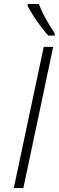

<svg xmlns="http://www.w3.org/2000/svg" viewBox="-20 -951 296 971"><path d="M256.3 -771H224.1Q200.2 -796.9 168.5 -842Q136.7 -887.2 120.1 -920.9V-931.2H176.3Q199.7 -866.7 256.3 -783.2ZM249 -713.9 98.1 0H49.8L201.2 -713.9Z"/></svg>

Font: Open Sans Hebrew Light
Style: Italic
Weight: 300
Italic angle: -12°
Foundry: Ascender Corporation, Yanek Iontef
Version: Version 2.001;PS 002.001;hotconv 1.0.70;makeotf.lib2.5.58329